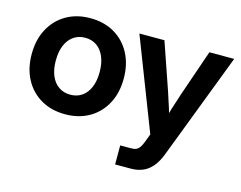

<svg xmlns="http://www.w3.org/2000/svg" viewBox="-100 -682 1305 1041"><g transform="rotate(15 552.0 -161.5)"><path d="M287.6 11.7Q210.9 11.7 152.6 -22Q94.2 -55.7 61.8 -116.2Q29.3 -176.8 29.3 -257.3Q29.3 -337.9 61.8 -398.7Q94.2 -459.5 152.6 -493.4Q210.9 -527.3 287.6 -527.3Q364.7 -527.3 422.9 -493.4Q481 -459.5 513.4 -398.7Q545.9 -337.9 545.9 -257.3Q545.9 -176.8 513.4 -116.2Q481 -55.7 422.9 -22Q364.7 11.7 287.6 11.7ZM287.6 -98.1Q325.2 -98.1 352.8 -117.2Q380.4 -136.2 395.5 -172.1Q410.6 -208 410.6 -257.3Q410.6 -307.1 395.5 -343Q380.4 -378.9 352.8 -398.2Q325.2 -417.5 287.6 -417.5Q250.5 -417.5 222.7 -398.2Q194.8 -378.9 179.7 -343Q164.6 -307.1 164.6 -257.3Q164.6 -207.5 179.7 -171.9Q194.8 -136.2 222.7 -117.2Q250.5 -98.1 287.6 -98.1ZM621.1 204.1V97.2H684.1Q701.2 97.2 712.2 91.6Q723.1 85.9 731.2 73.7Q739.3 61.5 746.6 41.5L763.2 -2.4L564.5 -515.6H705.1L795.4 -253.9Q810.5 -210 824 -165.8Q837.4 -121.6 850.1 -77.1H813Q825.2 -121.6 838.9 -166Q852.5 -210.4 867.2 -253.9L957.5 -515.6H1096.7L868.2 82Q852.1 123.5 829.8 150.6Q807.6 177.7 777.6 190.9Q747.6 204.1 708.5 204.1Q687 204.1 664.8 204.1Q642.6 204.1 621.1 204.1Z"/></g></svg>

Font: Inter Cardless Display
Style: Bold
Weight: 700
Designer: Rasmus Andersson
Foundry: rsms
Version: Version 4.001;git-9221beed3